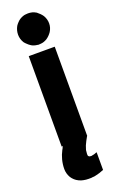

<svg xmlns="http://www.w3.org/2000/svg" viewBox="-180 -772 628 1037"><g transform="rotate(-20 133.5 -253.0)"><path d="M132.8 -549.8Q130.9 -549.8 127.9 -549.8Q126 -549.8 124 -550.8Q113.3 -551.8 104.5 -554.7Q94.7 -557.6 86.9 -563.5Q78.1 -569.3 71.3 -576.2Q63.5 -583 57.6 -590.8Q43.9 -613.3 43.9 -637.7Q43.9 -663.1 56.6 -685.5Q62.5 -694.3 69.3 -701.2Q76.2 -709 85 -714.8Q104.5 -726.6 120.1 -727.5Q135.7 -728.5 132.8 -728.5Q145.5 -728.5 157.2 -725.6Q168 -722.7 179.7 -715.8Q188.5 -709 196.3 -701.2Q204.1 -693.4 210 -684.6Q222.7 -663.1 222.7 -638.7Q222.7 -614.3 209 -592.8Q203.1 -584 195.3 -576.2Q187.5 -568.4 178.7 -562.5Q160.2 -551.8 144.5 -550.8Q129.9 -549.8 132.8 -549.8ZM65.4 9.8Q63.5 9.8 62.5 9.8Q60.5 9.8 58.6 9.8Q58.6 7.8 58.6 4.9Q58.6 2.9 58.6 0Q58.6 -56.6 58.6 -113.3Q58.6 -170.9 58.6 -227.5Q58.6 -266.6 58.6 -305.7Q58.6 -344.7 58.6 -383.8Q58.6 -415 58.6 -446.3Q58.6 -478.5 58.6 -509.8Q61.5 -509.8 63.5 -509.8Q66.4 -509.8 68.4 -509.8Q83 -509.8 97.7 -509.8Q112.3 -509.8 127 -509.8Q137.7 -509.8 147.5 -509.8Q157.2 -509.8 168 -509.8Q177.7 -509.8 187.5 -509.8Q197.3 -509.8 208 -509.8Q208 -507.8 208 -504.9Q208 -502.9 208 -500Q208 -443.4 208 -386.7Q208 -329.1 208 -272.5Q208 -233.4 208 -194.3Q208 -155.3 208 -116.2Q208 -86.9 208 -56.6Q208 -27.3 208 2.9Q207 3.9 207 3.9Q207 4.9 206.1 4.9Q200.2 15.6 194.3 26.4Q188.5 37.1 183.6 48.8Q181.6 54.7 179.7 60.5Q177.7 66.4 175.8 72.3Q174.8 77.1 174.8 82Q173.8 86.9 173.8 92.8Q173.8 92.8 173.8 92.8Q173.8 92.8 173.8 92.8Q173.8 95.7 173.8 99.6Q173.8 102.5 174.8 105.5Q175.8 106.4 176.8 107.4Q177.7 109.4 178.7 109.4Q180.7 111.3 183.6 111.3Q186.5 112.3 189.5 112.3Q189.5 112.3 189.5 112.3Q189.5 112.3 189.5 112.3Q190.4 112.3 190.4 112.3Q191.4 112.3 191.4 112.3Q192.4 112.3 194.3 112.3Q195.3 112.3 197.3 111.3Q199.2 111.3 202.1 110.4Q204.1 110.4 207 109.4Q213.9 107.4 213.9 107.4Q213.9 107.4 223.6 103.5Q224.6 103.5 224.6 103.5Q225.6 104.5 225.6 104.5Q225.6 107.4 225.6 110.4Q225.6 114.3 225.6 117.2Q225.6 127 225.6 136.7Q225.6 146.5 225.6 156.2Q225.6 162.1 225.6 168.9Q225.6 175.8 225.6 181.6Q225.6 187.5 225.6 193.4Q225.6 199.2 225.6 205.1Q224.6 205.1 222.7 206.1Q220.7 207 219.7 207Q210 210.9 201.2 213.9Q192.4 216.8 182.6 218.8Q175.8 220.7 169.9 221.7Q163.1 222.7 156.2 222.7Q154.3 223.6 151.4 223.6Q149.4 223.6 147.5 223.6Q144.5 223.6 140.6 223.6Q135.7 223.6 135.7 223.6Q121.1 223.6 107.4 220.7Q94.7 218.8 81.1 211.9Q69.3 206.1 60.5 198.2Q50.8 189.5 43.9 178.7Q30.3 155.3 30.3 128.9Q30.3 102.5 37.1 76.2Q41 63.5 44.9 51.8Q49.8 40 55.7 28.3Q57.6 25.4 59.6 21.5Q61.5 17.6 62.5 14.6Q63.5 12.7 64.5 11.7Q64.5 10.7 65.4 9.8Z"/></g></svg>

Font: LeFont
Style: Bold
Weight: 800
Designer: Leryon MEDIA
Version: Version 1.0